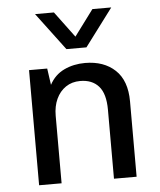

<svg xmlns="http://www.w3.org/2000/svg" viewBox="-53 -802 707 849"><g transform="rotate(-5 300.0 -378.0)"><path d="M86.2 0V-511H166.8L177.2 -437.8Q200.2 -481 242.2 -501Q284.2 -521 335.2 -521Q418.5 -521 468.8 -473.9Q519 -426.8 519 -334.5V0H418.5V-306Q418.5 -377.5 389.2 -410.5Q360 -443.5 307 -443.5Q270.2 -443.5 243 -425Q215.8 -406.5 200.9 -374.2Q186 -342 186 -299.8V0ZM472.5 -755.5 347.8 -589.2H259L134.2 -755.5H218L330.8 -603.8H276L388.8 -755.5Z"/></g></svg>

Font: Chivo Mono Medium
Style: Regular
Weight: 500
Monospace: yes
Designer: Hector Gatti
Foundry: Omnibus-Type
Version: Version 1.008